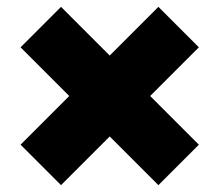

<svg xmlns="http://www.w3.org/2000/svg" viewBox="-20 -600 640 560"><path d="M40 -178 182 -320 40 -462 158 -580 300 -438 442 -580 560 -462 418 -320 560 -178 442 -60 300 -202 158 -60Z"/></svg>

Font: Tektur ExtraBold
Style: Regular
Weight: 800
Designer: Adam Jagosz
Foundry: Adam Jagosz
Version: Version 1.005;gftools[0.9.30]